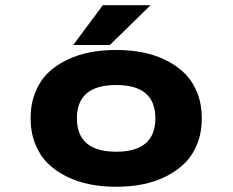

<svg xmlns="http://www.w3.org/2000/svg" viewBox="-20 -703 890 734"><path d="M260 -531 373 -683H555.5L400 -531ZM424.5 11Q371.5 11 324 1.8Q276.5 -7.5 234.5 -28.2Q192.5 -49 162.2 -79Q132 -109 114.5 -153Q97 -197 97 -251Q97 -305 114.5 -349Q132 -393 162.2 -423Q192.5 -453 234.2 -473.2Q276 -493.5 323.5 -502.8Q371 -512 424.5 -512Q477.5 -512 524.8 -502.8Q572 -493.5 613.8 -473Q655.5 -452.5 686 -422.5Q716.5 -392.5 734 -348.5Q751.5 -304.5 751.5 -251Q751.5 -197 734 -153Q716.5 -109 686 -79Q655.5 -49 613.8 -28.2Q572 -7.5 524.5 1.8Q477 11 424.5 11ZM424.5 -123Q574 -123 574 -251Q574 -378 424.5 -378Q274 -378 274 -251Q274 -123 424.5 -123Z"/></svg>

Font: League Mono Wide
Style: Bold
Weight: 700
Width: 8
Designer: Tyler Finck
Foundry: The League of Moveable Type / Tyler Finck
Version: Version 2.210